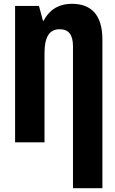

<svg xmlns="http://www.w3.org/2000/svg" viewBox="-20 -745 603 1005"><path d="M362 -503V240H516V-538C516 -674 451 -725 357 -725C279 -725 234 -686 208 -636H205L184 -714H59V0H213V-468C213 -552 239 -592 292 -592C338 -592 362 -565 362 -503Z"/></svg>

Font: Noto Sans Mono SemiCondensed ExtraBold
Style: Regular
Weight: 800
Width: 4
Designer: Monotype Design Team
Foundry: Monotype Imaging Inc.
Version: Version 2.014